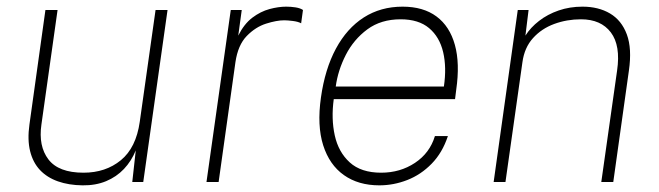

<svg xmlns="http://www.w3.org/2000/svg" viewBox="-20 -547 1980 577"><path d="M228 10Q186.5 9.5 154 -2Q121.5 -13.5 100.2 -36Q79 -58.5 70.5 -92.8Q62 -127 68.5 -173L116.5 -517H153L104.5 -173Q95 -108 125.5 -68Q156 -28 231 -28Q297.5 -28 343.2 -65.5Q389 -103 400 -181L447.5 -517H483.5L410.5 0H377.5L388 -95Q375 -63 352.5 -39.2Q330 -15.5 298.8 -2.5Q267.5 10.5 228 10Z M600.5 0 673.5 -517H706.5L696 -440Q713.5 -475 738.2 -493.8Q763 -512.5 790 -519.8Q817 -527 840 -527Q854.5 -527 868.5 -524.8Q882.5 -522.5 890.5 -517L885 -477Q876 -482 860 -484Q844 -486 834 -486Q811.5 -486 779.8 -476Q748 -466 721.5 -438.8Q695 -411.5 687.5 -360L637 0Z M1120 10Q1057 10 1013.5 -20.8Q970 -51.5 951.2 -110.5Q932.5 -169.5 944.5 -254Q956.5 -339.5 989.5 -400.8Q1022.5 -462 1073.2 -494.5Q1124 -527 1190 -527Q1252 -527 1291.8 -497.5Q1331.5 -468 1347 -412.2Q1362.5 -356.5 1351 -277L1347.5 -249H983Q975 -190.5 986 -140.2Q997 -90 1031 -59Q1065 -28 1125.5 -28Q1182.5 -28 1227 -57.5Q1271.5 -87 1287 -138H1326Q1309.5 -88 1277.2 -55Q1245 -22 1204 -6Q1163 10 1120 10ZM989 -287H1314Q1322.5 -344.5 1311.8 -390.2Q1301 -436 1269.5 -462.5Q1238 -489 1184 -489Q1125 -489 1084 -458.8Q1043 -428.5 1019.2 -382Q995.5 -335.5 989 -287Z M1463.5 0 1536 -517H1568.5L1559 -440Q1574.5 -464.5 1600 -484.2Q1625.5 -504 1658.8 -515.5Q1692 -527 1730.5 -527Q1778.5 -527 1813.2 -506.5Q1848 -486 1863.8 -443.5Q1879.5 -401 1870 -335L1823 0H1787L1834.5 -335Q1845.5 -410 1815.8 -449.5Q1786 -489 1726 -489Q1683.5 -489 1645.5 -475Q1607.5 -461 1581.8 -432.5Q1556 -404 1550 -360L1499 0Z"/></svg>

Font: Public Sans Thin Thin
Style: Italic
Weight: 250
Italic angle: -8°
Version: Version 2.001